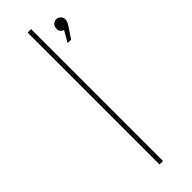

<svg xmlns="http://www.w3.org/2000/svg" viewBox="-253 -753 764 764"><g transform="rotate(-45 129.5 -371.0)"><path d="M249 -647 217.8 -600.1H198.2L225.1 -647Q207 -653.8 207 -668.9Q207 -684.1 214.6 -691.7Q222.2 -699.2 233.2 -699.2Q244.1 -699.2 251.5 -691.4Q258.8 -683.6 258.8 -672.9Q258.8 -662.1 249 -647ZM115.2 -742.2H134.8V0H115.2Z"/></g></svg>

Font: Montserrat-Hairline
Style: Regular
Weight: 250
Designer: Julieta Ulanovsky
Foundry: Julieta Ulanovsky
Version: Version 1.000;PS 002.000;hotconv 1.0.70;makeotf.lib2.5.58329